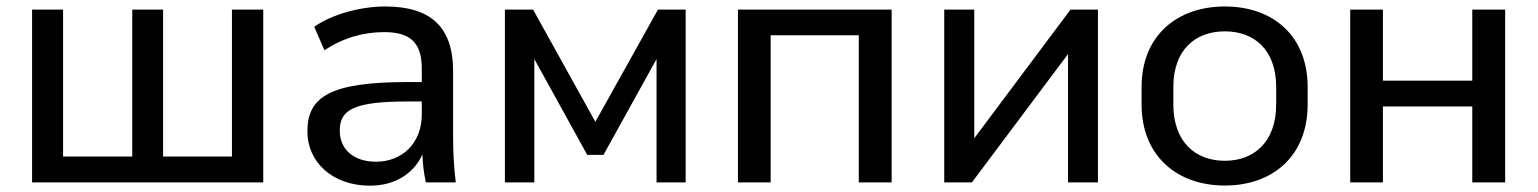

<svg xmlns="http://www.w3.org/2000/svg" viewBox="-20 -569 4798 599"><path d="M801.3 0V-539.1H703.6V-80.6H488.8V-539.1H392.6V-80.6H176.8V-539.1H80.1V0Z M1134.3 10.3C1212.9 10.3 1270.5 -27.8 1297.9 -86.9C1298.8 -58.1 1302.2 -28.8 1308.6 0H1401.9C1396 -47.4 1393.6 -95.2 1393.6 -142.1V-346.7C1393.6 -489.7 1318.8 -548.8 1181.6 -548.8C1104.5 -548.8 1015.6 -524.4 960.4 -485.4L992.2 -412.1C1049.8 -450.7 1113.3 -468.8 1178.7 -468.8C1258.3 -468.8 1295.9 -437.5 1295.9 -355V-313H1250.5C1010.3 -313 939 -267.1 939 -159.2C939 -62 1018.6 10.3 1134.3 10.3ZM1153.3 -64.5C1083.5 -64.5 1040 -102.5 1040 -161.6C1040 -226.1 1082.5 -252.4 1251.5 -252.4H1295.9V-211.9C1295.9 -121.1 1233.4 -64.5 1153.3 -64.5Z M1647 0V-384.8L1812 -85.9H1862.8L2028.3 -384.8V0H2119.1V-539.1H2032.7L1837.4 -189L1643.1 -539.1H1555.2V0Z M2384.3 0V-459H2659.2V0H2761.7V-539.1H2282.2V0Z M3012.2 0 3312 -400.4V0H3405.3V-539.1H3319.8L3019.5 -137.7V-539.1H2925.8V0Z M3801.3 9.8C3951.7 9.8 4059.6 -83 4059.6 -243.2V-297.4C4059.6 -457 3951.7 -548.8 3801.3 -548.8C3651.4 -548.8 3541.5 -457 3541.5 -297.4V-243.2C3541.5 -83 3651.4 9.8 3801.3 9.8ZM3801.3 -67.4C3710 -67.4 3640.6 -125.5 3640.6 -243.2V-297.4C3640.6 -414.6 3710 -471.2 3801.3 -471.2C3892.1 -471.2 3961.4 -414.6 3961.4 -297.4V-243.2C3961.4 -126 3892.1 -67.4 3801.3 -67.4Z M4294.4 0V-236.8H4573.2V0H4675.8V-539.1H4573.2V-317.4H4294.4V-539.1H4192.4V0Z"/></svg>

Font: Winston
Style: Regular
Weight: 400
Designer: Vernon Adams, Kim Jin-seong, David Berlow, Cristiano Sobral
Foundry: The Winston Project Authors
Version: Version 3.004